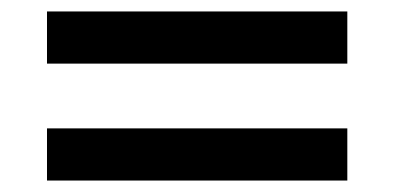

<svg xmlns="http://www.w3.org/2000/svg" viewBox="-20 -500 688 335"><path d="M62 -389V-480H586V-389ZM62 -185V-276H586V-185Z"/></svg>

Font: Geologica Roman Medium
Style: Regular
Weight: 500
Designer: Sindre Bremnes, Frode Helland
Foundry: Monokrom Skriftforlag AS
Version: Version 1.010;gftools[0.9.28]